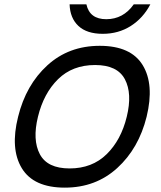

<svg xmlns="http://www.w3.org/2000/svg" viewBox="-20 -850 738 880"><path d="M561 -315Q587 -421 552.5 -486.5Q518 -552 416 -552Q312 -552 246 -487Q180 -422 154 -315Q128 -209 162.5 -143.5Q197 -78 299 -78Q402 -78 468.5 -143Q535 -208 561 -315ZM652 -315Q616 -170 517.5 -80Q419 10 277 10Q134 10 80 -79Q26 -168 63 -315Q99 -461 197 -550.5Q295 -640 437 -640Q580 -640 634 -551.5Q688 -463 652 -315ZM593 -830H669Q636 -767 579.5 -731Q523 -695 451 -695Q378 -695 339.5 -731Q301 -767 299 -830H376Q391 -762 467 -762Q545 -762 593 -830Z"/></svg>

Font: Sinkin Sans 400 Italic
Style: Italic
Weight: 400
Italic angle: -112°
Designer: Keith Bates
Foundry: K-Type
Version: Sinkin Sans (version 1.0)  by Keith Bates   •   © 2014   www